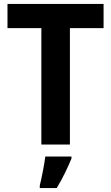

<svg xmlns="http://www.w3.org/2000/svg" viewBox="-20 -734 565 975"><path d="M335 0H190V-591H18V-714H506V-591H335ZM343 71Q329 105 310 144Q291 183 268 221H182V208Q189 180 197.5 136.5Q206 93 210 61H343Z"/></svg>

Font: Noto Sans Gujarati UI SemiCondensed
Style: Bold
Weight: 700
Width: 4
Designer: Jelle Bosma - Monotype Design Team, Universal Thirst
Foundry: Monotype Imaging Inc.
Version: Version 2.106; ttfautohint (v1.8.4.7-5d5b)